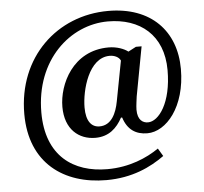

<svg xmlns="http://www.w3.org/2000/svg" viewBox="-57 -774 1035 976"><g transform="rotate(-5 460.5 -286.0)"><path d="M447 142C579 142 674 96 745 45L721 5C660 47 570 87 457 87C284 87 147 -6 147 -229C147 -498 332 -661 524 -661C687 -661 805 -568 805 -388C805 -221 738 -132 683 -132C657 -132 630 -148 630 -201C630 -221 636 -258 637 -268L684 -520H655L615 -499C596 -514 559 -529 516 -529C333 -529 256 -363 256 -248C256 -133 326 -77 410 -77C479 -77 520 -116 548 -168H554C574 -105 616 -77 675 -77C772 -77 873 -195 873 -388C873 -582 748 -714 530 -714C269 -714 60 -519 60 -229C60 23 231 142 447 142ZM436 -133C395 -133 368 -165 368 -235C368 -322 410 -486 518 -486C541 -486 565 -476 573 -457L534 -252C523 -193 497 -133 436 -133Z"/></g></svg>

Font: Noto Serif Lao SemiBold
Style: Regular
Weight: 600
Designer: Monotype Design Team
Foundry: Monotype Imaging Inc.
Version: Version 2.003